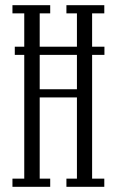

<svg xmlns="http://www.w3.org/2000/svg" viewBox="-20 -720 453 740"><path d="M37 -508.5V-540H382.5V-508.5ZM28 0V-31.5H73.5V-668.5H28V-700H173.5V-668.5H133V-376H276.5V-668.5H236V-700H382V-668.5H335V-31.5H382V0H236V-31.5H276.5V-344.5H133V-31.5H173.5V0Z"/></svg>

Font: Imbue Light
Style: Regular
Weight: 300
Designer: Tyler Finck
Foundry: Etcetera Type Company
Version: Version 1.102